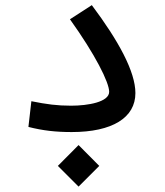

<svg xmlns="http://www.w3.org/2000/svg" viewBox="-20 -499 626 729"><path d="M252.4 2.4C406.7 2.4 494.1 -52.2 494.1 -145.5C494.1 -227.1 429.7 -344.7 328.6 -479.5L245.6 -425.8C341.8 -291.5 394.5 -186 394.5 -150.4C394.5 -111.8 314.5 -97.7 250 -97.7C196.3 -97.7 157.7 -103 99.1 -114.7L87.9 -17.1C143.6 -2.9 192.4 2.4 252.4 2.4ZM278.3 209.5 356.9 130.9 278.3 51.8 199.7 130.9Z"/></svg>

Font: Cascadia Code PL
Style: Regular
Weight: 400
Monospace: yes
Designer: Aaron Bell
Foundry: Saja Typeworks
Version: Version 2404.023